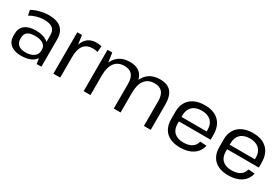

<svg xmlns="http://www.w3.org/2000/svg" viewBox="53 -1355 3162 2170"><g transform="rotate(30 1633.5 -270.0)"><path d="M414.2 -179.2V-355.9Q414.2 -419 379.6 -447.6Q344.9 -476.3 268.8 -476.3Q220.2 -476.3 173.1 -462.8Q125.9 -449.4 84.3 -424.3L71 -491.7Q97.9 -508.4 134.7 -520.8Q171.5 -533.2 211.7 -540.6Q251.9 -547.9 288.6 -547.9Q396.7 -547.9 450.5 -500Q504.4 -452.1 504.4 -355.9V0H443ZM241.2 7.9Q154.7 7.9 105.4 -32.1Q56.1 -72.2 56.1 -143.2V-172.3Q56.1 -244.3 105.8 -284.4Q155.5 -324.4 245.9 -324.4Q341.1 -324.4 396.5 -286.1Q452 -247.9 452 -176.8V-145.9Q452 -73.8 395.7 -33Q339.4 7.9 241.2 7.9ZM265.7 -50.3Q333.4 -50.3 373.2 -79.1Q413 -107.9 413 -155.7V-170.2Q413 -216.1 375.5 -241.5Q337.9 -266.8 270.2 -266.8Q208.2 -266.8 174.7 -243.9Q141.1 -221 141.1 -165.8V-153Q141.1 -102.9 173.8 -76.6Q206.4 -50.3 265.7 -50.3Z M661.2 -540H722.5L750.1 -341.6V0H661.2ZM722.1 -297Q722.1 -420.5 770.5 -484.2Q818.8 -547.9 910.3 -547.9Q926.4 -547.9 943.2 -545.8Q959.9 -543.8 976.2 -539.6L970.8 -462.2Q940.8 -470.4 905.6 -470.4Q828.9 -470.4 789.5 -420.6Q750.1 -370.8 750.1 -270.7Z M1842.6 -321.2Q1842.6 -401.4 1809.3 -439.7Q1776 -478.1 1707.2 -478.1Q1625.3 -478.1 1581.8 -421Q1538.2 -363.9 1538.2 -256.7L1498 -186.7V-253.2Q1498 -396 1560.6 -471.9Q1623.3 -547.9 1740.5 -547.9Q1837.8 -547.9 1884.6 -494.1Q1931.4 -440.3 1931.4 -327.7V0H1842.6ZM1056.2 -540H1117.5L1145.1 -354.9V0H1056.2ZM1449.4 -321.2Q1449.4 -401.4 1416.2 -439.7Q1383 -478.1 1314 -478.1Q1232.1 -478.1 1188.6 -421Q1145.1 -363.9 1145.1 -256.7L1105.8 -186.7V-253.2Q1105.8 -396 1168 -471.9Q1230.1 -547.9 1346.5 -547.9Q1444.7 -547.9 1491.5 -493.7Q1538.2 -439.5 1538.2 -327.7V0H1449.4Z M2316 7.9Q2237.9 7.9 2183.1 -18.7Q2128.3 -45.2 2099.5 -96.4Q2070.7 -147.6 2070.7 -220.5V-319.5Q2070.7 -390.7 2101.2 -441.9Q2131.6 -493.1 2188.4 -520.5Q2245.1 -547.9 2323.9 -547.9Q2444.1 -547.9 2508.8 -484.4Q2573.5 -420.8 2573.5 -304.5V-242.1H2142.5V-300.6H2502.2L2488.1 -277.6V-324.4Q2488.1 -396.4 2444.7 -436.8Q2401.3 -477.2 2325.1 -477.2Q2246.1 -477.2 2202.8 -435.9Q2159.5 -394.7 2159.5 -320.1V-211.9Q2159.5 -138.4 2201.5 -99.2Q2243.5 -60.1 2320.1 -60.1Q2388.3 -60.1 2430.1 -87.4Q2471.9 -114.7 2482.3 -164.8L2567 -159.7Q2549.1 -79.3 2483.3 -35.7Q2417.6 7.9 2316 7.9Z M2945 7.9Q2866.9 7.9 2812.1 -18.7Q2757.3 -45.2 2728.5 -96.4Q2699.7 -147.6 2699.7 -220.5V-319.5Q2699.7 -390.7 2730.2 -441.9Q2760.6 -493.1 2817.4 -520.5Q2874.1 -547.9 2952.9 -547.9Q3073.1 -547.9 3137.8 -484.4Q3202.5 -420.8 3202.5 -304.5V-242.1H2771.5V-300.6H3131.2L3117.1 -277.6V-324.4Q3117.1 -396.4 3073.7 -436.8Q3030.3 -477.2 2954.1 -477.2Q2875.1 -477.2 2831.8 -435.9Q2788.5 -394.7 2788.5 -320.1V-211.9Q2788.5 -138.4 2830.5 -99.2Q2872.5 -60.1 2949.1 -60.1Q3017.3 -60.1 3059.1 -87.4Q3100.9 -114.7 3111.3 -164.8L3196 -159.7Q3178.1 -79.3 3112.3 -35.7Q3046.6 7.9 2945 7.9Z"/></g></svg>

Font: Pathway Extreme 8pt Thin
Style: Regular
Weight: 100
Version: Version 1.001;gftools[0.9.26]